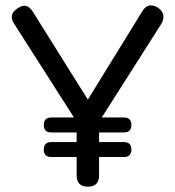

<svg xmlns="http://www.w3.org/2000/svg" viewBox="-20 -699 656 719"><path d="M172 -111Q144 -111 144 -139Q144 -167 172 -167H267V-203H172Q144 -203 144 -231Q144 -259 172 -259H257L33 -610Q10 -645 46 -668Q80 -692 103 -655L309 -326L513 -657Q535 -693 572 -670Q604 -647 585 -611L361 -259H444Q472 -259 472 -231Q472 -203 444 -203H351V-167H444Q472 -167 472 -139Q472 -111 444 -111H351V-42Q351 0 309 0Q267 0 267 -42V-111Z"/></svg>

Font: Jura
Style: Bold
Weight: 700
Designer: Daniel Johnson, Alexei Vanyashin
Foundry: Daniel Johnson
Version: Version 5.103